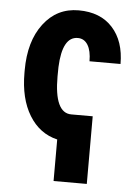

<svg xmlns="http://www.w3.org/2000/svg" viewBox="-52 -579 576 798"><g transform="rotate(5 236.0 -180.0)"><path d="M251 -104.5H340.3V177.7H201.7V4.4Q127 -13.2 84.5 -82.8Q42 -152.3 42 -259.3V-270.5Q42 -391.6 97.7 -464.8Q153.3 -538.1 244.1 -538.1Q335 -538.1 385.7 -482.2Q436.5 -426.3 436.5 -331.1H307.1Q307.1 -375 292.2 -399.2Q277.3 -423.3 250.5 -423.3Q186 -423.3 180.7 -295.9L180.2 -256.8Q180.2 -104.5 251 -104.5Z"/></g></svg>

Font: RobotoCondensed-Bold
Style: Bold
Weight: 700
Designer: Google
Version: Version 2.001240; 2014